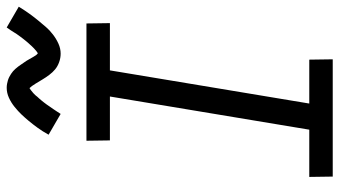

<svg xmlns="http://www.w3.org/2000/svg" viewBox="-240 -773 1013 573"><g transform="rotate(-90 266.5 -486.5)"><path d="M26 0 25 -70H166L265 -665H134L133 -735H483L484 -665H343L244 -70H375L376 0ZM213 -812 151 -848Q161 -866 171.5 -880.5Q182 -895 192 -907Q202 -919 211.5 -929Q221 -939 234 -949.5Q247 -960 261.5 -966.5Q276 -973 291 -973Q297 -973 302.5 -972Q308 -971 313 -969.5Q318 -968 323 -965.5Q328 -963 332.5 -960Q337 -957 340.5 -954Q344 -951 347.5 -947Q351 -943 354.5 -938.5Q358 -934 360.5 -930Q363 -926 366 -922Q369 -918 371.5 -914Q374 -910 377 -904.5Q380 -899 383 -894Q386 -889 388 -886Q390 -883 394 -880Q397 -882 400.5 -884.5Q404 -887 408.5 -891.5Q413 -896 415 -898Q417 -900 419.5 -903Q422 -906 425 -909Q428 -912 430.5 -915.5Q433 -919 436.5 -923Q440 -927 443 -931.5Q446 -936 449.5 -940.5Q453 -945 456 -950.5Q459 -956 463 -961.5Q467 -967 471 -973L533 -937Q522 -919 511.5 -904.5Q501 -890 491 -878Q481 -866 472 -855.5Q463 -845 450 -835Q437 -825 422.5 -818.5Q408 -812 393 -812Q380 -812 367.5 -816.5Q355 -821 346 -828.5Q337 -836 329.5 -846Q322 -856 316 -866Q310 -876 303 -887.5Q296 -899 290 -905Q287 -903 283.5 -900.5Q280 -898 275 -893.5Q270 -889 268.5 -887Q267 -885 264.5 -882Q262 -879 259 -876Q256 -873 253 -869Q250 -865 247 -861.5Q244 -858 241 -853.5Q238 -849 234.5 -844Q231 -839 227.5 -834Q224 -829 220.5 -823.5Q217 -818 213 -812Z"/></g></svg>

Font: Iosevka Curly Slab
Style: Italic
Weight: 400
Italic angle: -9°
Monospace: yes
Designer: Belleve Invis
Foundry: Belleve Invis
Version: Version 22.1.2; ttfautohint (v1.8.4)